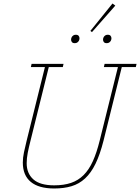

<svg xmlns="http://www.w3.org/2000/svg" viewBox="-20 -1062 798 1094"><path d="M289 12Q201 12 155.5 -25.5Q110 -63 110 -136Q110 -163 116.5 -194Q123 -225 132 -261L236 -680H156L160 -698H342L338 -680H258L154 -261Q144 -222 138 -191Q132 -160 132 -132Q132 -74 170 -40Q208 -6 289 -6Q344 -6 385 -20Q426 -34 456.5 -64.5Q487 -95 509 -143.5Q531 -192 548 -261L652 -680H572L576 -698H758L754 -680H674L570 -261Q550 -182 524.5 -129.5Q499 -77 465 -45.5Q431 -14 387.5 -1Q344 12 289 12ZM406 -816Q395 -816 390 -822Q385 -828 385 -836Q385 -844 389 -851Q392 -856 397.5 -860Q403 -864 412 -864Q423 -864 428 -858Q433 -852 433 -844Q433 -836 429 -829Q426 -824 420.5 -820Q415 -816 406 -816ZM588 -816Q577 -816 572 -822Q567 -828 567 -836Q567 -844 571 -851Q574 -856 579.5 -860Q585 -864 594 -864Q605 -864 610 -858Q615 -852 615 -844Q615 -836 611 -829Q608 -824 602.5 -820Q597 -816 588 -816ZM495 -886 621 -1042 637 -1030 504 -879Z"/></svg>

Font: IBM Plex Serif Thin
Style: Italic
Weight: 100
Italic angle: -14°
Designer: Mike Abbink, Paul van der Laan, Pieter van Rosmalen
Foundry: Bold Monday
Version: Version 3.001